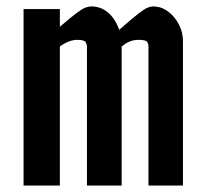

<svg xmlns="http://www.w3.org/2000/svg" viewBox="-20 -575 628 595"><path d="M454.5 -555Q446.5 -555 437.2 -551.2Q428 -547.5 408.5 -532.5Q389 -517.5 349.5 -482.5Q337.5 -516.5 315.2 -535.8Q293 -555 263.5 -555Q254 -555 244.2 -551.2Q234.5 -547.5 216.8 -534.2Q199 -521 165.5 -492V-547H53V0H165.5V-431Q194 -451.5 219.5 -451.5Q242 -451.5 245.8 -443.8Q249.5 -436 249.5 -433V0H357V-431Q371.5 -442.5 383.5 -447Q395.5 -451.5 409.5 -451.5Q432.5 -451.5 436.2 -444.8Q440 -438 440 -434V0H547V-448Q547 -474.5 534.5 -499Q522 -523.5 501 -539.2Q480 -555 454.5 -555Z"/></svg>

Font: League Gothic SemiExpanded
Style: Regular
Weight: 400
Width: 6
Designer: The League of Moveable Type
Version: Version 1.600; ttfautohint (v1.8.3)